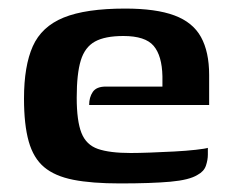

<svg xmlns="http://www.w3.org/2000/svg" viewBox="-20 -422 537 448"><path d="M260 6Q194 6 151 -2.5Q108 -11 83 -32Q58 -53 47 -92Q36 -131 36 -192Q36 -268 56.5 -314Q77 -360 128.5 -381Q180 -402 272 -402Q344 -402 387 -386Q430 -370 449 -335.5Q468 -301 468 -247V-177H188Q188 -195 196.5 -207.5Q205 -220 227 -220H359V-244Q358 -292 338.5 -315Q319 -338 268 -338Q225 -338 201.5 -325Q178 -312 168.5 -281Q159 -250 159 -194Q159 -140 170 -112Q181 -84 208.5 -74.5Q236 -65 285 -65Q303 -65 330.5 -66Q358 -67 386.5 -68.5Q415 -70 437 -72.5Q459 -75 465 -77V-61Q465 -49 460.5 -35.5Q456 -22 441 -14Q422 -2 377.5 2Q333 6 260 6Z"/></svg>

Font: Genos Thin SemiBold
Style: Regular
Weight: 600
Version: Version 1.010